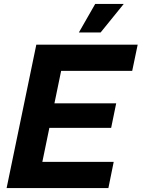

<svg xmlns="http://www.w3.org/2000/svg" viewBox="-20 -956 720 976"><path d="M13.6 0 164.6 -729H679.9L652.1 -595.9H255.4L298.3 -632.1L187.9 -97.7L160.1 -133.1H558L531 0ZM196.9 -305.9 221.6 -430.6H570.6L545 -305.9ZM380.9 -790.9 464 -936.1H609.1L491.4 -790.9Z"/></svg>

Font: Mona Sans
Style: Italic
Weight: 200
Italic angle: -11.6951°
Designer: Deni Anggara
Foundry: GitHub
Version: Version 2.000